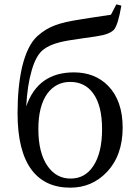

<svg xmlns="http://www.w3.org/2000/svg" viewBox="-20 -852 636 886"><path d="M304 14Q188 14 126 -68Q61 -155 61 -329Q61 -452 82 -543Q106 -642 151 -684Q189 -719 236 -736Q276 -751 355 -763Q370 -765 399 -770Q462 -779 492 -784L517 -832L540 -826Q525 -738 506 -715Q491 -699 455 -690Q429 -684 367 -676Q287 -665 256 -657Q208 -645 180 -623Q146 -597 126 -526Q106 -458 101 -361Q155 -518 321 -518Q418 -518 479 -456Q546 -387 546 -263Q546 -134 472 -57Q404 14 304 14ZM410 -85Q451 -146 451 -256Q451 -365 410 -421Q372 -474 304 -474Q239 -474 199 -421Q157 -363 157 -257Q157 -146 200 -85Q240 -28 306 -28Q372 -28 410 -85Z"/></svg>

Font: GenRyuMin TW M
Style: Regular
Weight: 500
Version: Version 1.501;PS 1;hotconv 16.6.51;makeotf.lib2.5.65220